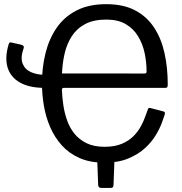

<svg xmlns="http://www.w3.org/2000/svg" viewBox="-20 -772 876 923"><path d="M480.8 10Q412.9 10 362.3 -12.3Q311.8 -34.7 277.2 -73.1Q242.6 -111.6 221.4 -160.5Q200.1 -209.4 190.9 -264.1Q181.7 -318.7 181.7 -371.9Q181.7 -447.7 198.7 -516Q215.6 -584.4 251.9 -637.6Q288.3 -690.8 347.4 -721.4Q406.5 -752 490.8 -752Q573.1 -752 629.6 -722.2Q686.2 -692.3 720.7 -639.6Q755.3 -587 770.8 -517Q786.4 -447.1 786.4 -366.7Q786.4 -359.4 784.8 -354.5Q783.3 -349.6 774.3 -349.6H287.3Q276.9 -349.6 277.7 -339.2Q278.8 -305.3 284.4 -267.3Q289.9 -229.3 302.5 -193.6Q315 -157.9 337.9 -129.4Q360.9 -100.9 396.2 -83.6Q431.6 -66.3 482.7 -66.3Q531.7 -66.3 565.7 -80.8Q599.6 -95.3 621.6 -117.4Q643.5 -139.6 657.3 -165Q671.1 -190.5 678.8 -213.4Q686.6 -236.3 692.3 -250Q694.4 -254.7 705.1 -252.2L767 -235.9Q770.5 -234.9 772.2 -231.8Q773.8 -228.7 771.6 -220.3Q767.8 -207.9 757.7 -180.6Q747.6 -153.3 728 -120.8Q708.3 -88.3 675.8 -58.8Q643.2 -29.2 595.4 -9.6Q547.6 10 480.8 10ZM468.3 131.4Q460 131.4 456.2 128.2Q452.5 125 451.9 116.9L446.4 -29.2H531.2L525.7 117.3Q525.4 124.5 522.6 128Q519.8 131.4 511.8 131.4ZM193.7 -349.6Q122 -349.6 76.5 -374.9Q31.1 -400.2 16.6 -447.3Q2.2 -494.3 21.6 -558.9Q24.9 -570.1 33 -568L82.2 -557Q97.1 -552.6 94.3 -542.2Q77.4 -495.2 88.6 -466.6Q99.9 -438.1 128.9 -425.3Q157.9 -412.5 193.7 -412.5ZM278 -418.9 672.7 -418.6Q679.9 -418.6 682.3 -420.6Q684.6 -422.7 684.6 -427.9Q684.6 -473.2 675.2 -517.3Q665.8 -561.4 643.7 -597.8Q621.7 -634.3 584.3 -656.1Q547 -677.9 491.4 -677.9Q430.2 -677.9 389.5 -656.4Q348.8 -634.8 325 -597.7Q301.2 -560.7 290.6 -514.5Q280.1 -468.4 278 -418.9Z"/></svg>

Font: Libre Franklin Thin
Style: Regular
Weight: 100
Designer: Pablo Impallari, Rodrigo Fuenzalida, Nhung Nguyen
Foundry: Impallari Type
Version: Version 3.000